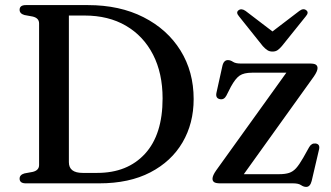

<svg xmlns="http://www.w3.org/2000/svg" viewBox="-20 -720 1300 754"><path d="M57 -18.5Q57 -33.5 76 -39L108.5 -45Q133.5 -51 133.5 -72V-628Q133.5 -649 108.5 -655L76 -661Q57 -666.5 57 -681.5Q57 -700 81.5 -700H325.5Q450 -700 543.5 -652.5Q637 -605 688.8 -521.8Q740.5 -438.5 740.5 -331Q740.5 -235.5 696.8 -160.8Q653 -86 570.2 -43Q487.5 0 369.5 0H81.5Q57 0 57 -18.5ZM362 -41Q480.5 -41 549.5 -116.2Q618.5 -191.5 618.5 -333.5Q618.5 -432.5 581 -505.5Q543.5 -578.5 474.8 -618.8Q406 -659 312 -659H250.5V-83Q250.5 -41 304.5 -41ZM1212.5 -419.5 937.5 -36H1077Q1100 -36 1115.2 -41Q1130.5 -46 1142.8 -59.5Q1155 -73 1170.5 -100L1194 -142Q1203.5 -158.5 1219.5 -156.5Q1237.5 -154 1233 -133.5L1204 -9.5Q1198 14 1182.5 14Q1172.5 14 1162.2 7Q1152 0 1131 0H845Q828 0 821.2 -4.5Q814.5 -9 814.5 -18Q814.5 -30.5 829 -51L1104.5 -434.5H969.5Q938 -434.5 921.2 -423.2Q904.5 -412 886.5 -379L869 -344.5Q860 -327.5 844 -330.5Q825.5 -334 830 -355.5L853 -459.5Q858 -484 875 -484Q885 -484 895 -477.2Q905 -470.5 925 -470.5H1197Q1214 -470.5 1220.5 -466Q1227 -461.5 1227 -452.5Q1227 -440.5 1212.5 -419.5ZM1087 -539Q1078 -528.5 1070 -523Q1062 -517.5 1050 -517.5Q1038.5 -517.5 1030 -523Q1021.5 -528.5 1012 -539L918.5 -656Q905.5 -671 916.5 -679.5Q928 -688.5 944.5 -677L1050 -596.5L1155.5 -677Q1171.5 -689 1183 -679.5Q1194 -671 1181 -656Z"/></svg>

Font: Fraunces 9pt S000
Style: Regular
Weight: 400
Version: Version 1.000; ttfautohint (v1.8.3)